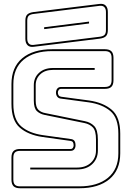

<svg xmlns="http://www.w3.org/2000/svg" viewBox="-20 -992 690 1022"><path d="M620 -176Q620 -86 562 -38Q504 10 403 10H87Q63 10 52 -1Q41 -12 41 -36V-153Q41 -177 52 -188Q63 -199 87 -199H356Q364 -199 368 -205Q372 -211 372 -218Q372 -229 368 -235Q364 -241 355 -242L205 -263Q130 -274 85.5 -312.5Q41 -351 41 -439V-544Q41 -634 98.5 -682Q156 -730 258 -730H538Q562 -730 573 -719Q584 -708 584 -684V-565Q584 -541 573 -530Q562 -519 538 -519H305Q297 -519 292.5 -513Q288 -507 288 -499Q288 -490 292.5 -484Q297 -478 306 -477L455 -457Q530 -446 575 -407.5Q620 -369 620 -281ZM403 0Q499 0 554.5 -45.5Q610 -91 610 -176V-281Q610 -365 567 -401Q524 -437 454 -447L305 -467Q292 -468 285 -477Q278 -486 278 -499Q278 -512 285 -520.5Q292 -529 305 -529H538Q557 -529 565.5 -537.5Q574 -546 574 -565V-684Q574 -703 565.5 -711.5Q557 -720 538 -720H258Q161 -720 106 -674.5Q51 -629 51 -544V-439Q51 -355 93.5 -319Q136 -283 206 -273L356 -252Q369 -251 375.5 -243Q382 -235 382 -218Q382 -206 375.5 -197.5Q369 -189 356 -189H87Q68 -189 59.5 -180.5Q51 -172 51 -153V-36Q51 -17 59.5 -8.5Q68 0 87 0ZM484 -630V-620H262Q220 -620 195 -597Q170 -574 170 -539V-457Q170 -422 184 -408Q198 -394 221 -390L432 -347Q462 -341 481.5 -321Q501 -301 501 -249V-191Q501 -147 471 -118.5Q441 -90 390 -90H141V-100H390Q436 -100 463.5 -125.5Q491 -151 491 -191V-249Q491 -296 474.5 -313.5Q458 -331 430 -337L219 -380Q193 -385 176.5 -400.5Q160 -416 160 -457V-539Q160 -579 188 -604.5Q216 -630 262 -630ZM160 -743Q138 -740 126.5 -751.5Q115 -763 115 -786V-882Q115 -905 125.5 -915Q136 -925 160 -928L509 -971Q531 -974 542.5 -962.5Q554 -951 554 -928V-832Q554 -809 543.5 -799Q533 -789 509 -786ZM508 -796Q527 -798 535.5 -805.5Q544 -813 544 -832V-928Q544 -945 535.5 -954Q527 -963 510 -961L161 -918Q142 -916 133.5 -908.5Q125 -901 125 -882V-786Q125 -769 133.5 -760Q142 -751 159 -753ZM215 -847 454 -877V-867L215 -837Z"/></svg>

Font: Bungee Outline
Style: Regular
Weight: 400
Designer: David Jonathan Ross
Foundry: David Jonathan Ross
Version: Version 1.001;PS 1.0;hotconv 1.0.72;makeotf.lib2.5.5900